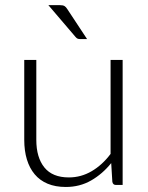

<svg xmlns="http://www.w3.org/2000/svg" viewBox="-20 -736 590 764"><path d="M468 -497.5V0H441.5Q429 0 427 -13L422.5 -87Q388 -44 342.8 -18Q297.5 8 242 8Q200.5 8 169.5 -5Q138.5 -18 118 -42.5Q97.5 -67 87 -101.5Q76.5 -136 76.5 -179.5V-497.5H124.5V-179.5Q124.5 -109.5 156.5 -69.8Q188.5 -30 254 -30Q302.5 -30 344.8 -54.8Q387 -79.5 420 -123.5V-497.5ZM218.5 -715.5Q230.5 -715.5 236.5 -712Q242.5 -708.5 248 -699.5L326.5 -580.5H299Q293 -580.5 288.8 -582.2Q284.5 -584 280.5 -589L172.5 -715.5Z"/></svg>

Font: Lato 2
Style: Regular
Weight: 300
Designer: Lukasz Dziedzic with Adam Twardoch and Botio Nikoltchev
Foundry: tyPoland Lukasz Dziedzic
Version: Version 2.015; 2015-08-06; http://www.latofonts.com/